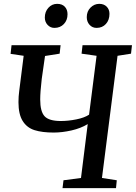

<svg xmlns="http://www.w3.org/2000/svg" viewBox="-20 -978 706 998"><path d="M259 -289Q199 -289 159.5 -301.5Q120 -314 98 -349Q76 -384 76 -447Q76 -477 80 -506L103 -688L35 -698L40 -743H295L290 -699L214 -687L197 -568Q189 -499 189 -461Q189 -398 212 -373.5Q235 -349 296 -349Q335 -349 377 -357.5Q419 -366 443 -382L482 -688L404 -699L409 -743H666L661 -699L591 -688L510 -53L587 -41L583 0H305L310 -41L401 -53L436 -333Q400 -311 351.5 -300Q303 -289 259 -289ZM213 -887Q213 -917 231.5 -937.5Q250 -958 277 -958Q303 -958 317 -943Q331 -928 331 -904Q331 -873 312 -853Q293 -833 263 -833Q242 -833 227.5 -848.5Q213 -864 213 -887ZM431 -889Q431 -919 450.5 -938.5Q470 -958 496 -958Q520 -958 534.5 -943.5Q549 -929 549 -906Q549 -874 530.5 -853.5Q512 -833 482 -833Q460 -833 445.5 -849Q431 -865 431 -889Z"/></svg>

Font: Koeln Type Serif
Style: Italic
Weight: 400
Italic angle: -8°
Designer: Eben Sorkin
Foundry: Eben Sorkin
Version: Version 2.002